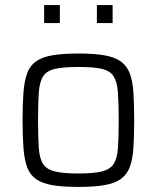

<svg xmlns="http://www.w3.org/2000/svg" viewBox="-20 -729 618 757"><path d="M289 8Q227 8 186.5 1Q146 -6 122 -23Q98 -40 87 -70Q76 -100 72.5 -145.5Q69 -191 69 -255Q69 -319 72.5 -364.5Q76 -410 87 -440Q98 -470 122 -487Q146 -504 186.5 -511Q227 -518 289 -518Q351 -518 391.5 -511Q432 -504 456 -487Q480 -470 491.5 -440Q503 -410 506 -364.5Q509 -319 509 -255Q509 -191 506 -145.5Q503 -100 491.5 -70Q480 -40 456 -23Q432 -6 391.5 1Q351 8 289 8ZM289 -45Q349 -45 381.5 -53Q414 -61 428 -82.5Q442 -104 445 -145.5Q448 -187 448 -255Q448 -322 445 -364Q442 -406 428 -428Q414 -450 381.5 -457.5Q349 -465 289 -465Q230 -465 197 -457.5Q164 -450 150 -428Q136 -406 133 -364Q130 -322 130 -255Q130 -187 133 -145.5Q136 -104 150 -82.5Q164 -61 197 -53Q230 -45 289 -45ZM154 -638V-709H216V-638ZM362 -638V-709H424V-638Z"/></svg>

Font: Saira Thin Light
Style: Regular
Weight: 300
Version: Version 1.101